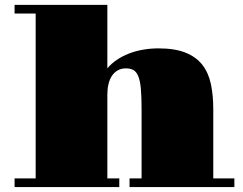

<svg xmlns="http://www.w3.org/2000/svg" viewBox="-20 -758 986 778"><path d="M39.1 -35.2H124.5V-703.1H39.1V-738.3H415V-481Q430.7 -500 452.9 -515.1Q475.1 -530.3 502 -540.8Q528.8 -551.3 559.3 -556.6Q589.8 -562 622.1 -562Q688.5 -562 731.7 -544.7Q774.9 -527.3 799.8 -495.4Q824.7 -463.4 834.5 -417.7Q844.2 -372.1 844.2 -315.9V-35.2H929.7V0H504.9V-35.2H553.7V-315.9Q553.7 -366.2 550.8 -398.2Q547.9 -430.2 540.5 -448.5Q533.2 -466.8 521 -473.9Q508.8 -481 490.2 -481Q471.7 -481 457.5 -473.1Q443.4 -465.3 433.8 -451.2Q424.3 -437 419.7 -417.5Q415 -397.9 415 -375V-35.2H463.4V0H39.1Z"/></svg>

Font: GravitasOne
Style: Regular
Weight: 400
Designer: Riccardo De Franceschi
Foundry: Sorkin Type Co.
Version: Version 1.001